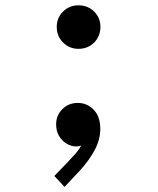

<svg xmlns="http://www.w3.org/2000/svg" viewBox="-20 -549 602 730"><path d="M278.3 -363.3Q244.1 -363.3 220 -387.2Q195.8 -411.1 195.8 -446.8Q195.8 -481.4 219.7 -505.1Q243.7 -528.8 278.3 -528.8Q314 -528.8 337.9 -505.1Q361.8 -481.4 361.8 -446.8Q361.8 -411.1 337.9 -387.2Q314 -363.3 278.3 -363.3ZM225.6 161.6 186.5 120.1 237.8 66.9Q252.4 51.8 266.8 35.4Q281.2 19 290.8 0.7Q300.3 -17.6 299.8 -38.1H319.8Q317.4 -19 304.4 -5.6Q291.5 7.8 270 7.8Q251 7.8 233.4 -2.7Q215.8 -13.2 204.6 -32Q193.4 -50.8 193.4 -75.7Q193.4 -110.8 217.3 -134.3Q241.2 -157.7 275.9 -157.7Q311 -157.7 336.2 -131.8Q361.3 -106 361.3 -59.1Q361.3 -18.1 339.8 22Q318.4 62 281.7 101.6Z"/></svg>

Font: Reddit Mono SemiBold
Style: Regular
Weight: 600
Monospace: yes
Designer: Stephen Hutchings
Foundry: Reddit
Version: Version 1.014